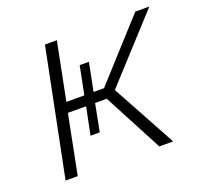

<svg xmlns="http://www.w3.org/2000/svg" viewBox="-97 -632 782 743"><g transform="rotate(-20 294.0 -261.0)"><path d="M53 0 158 -522H207L160 -285H234L257 -401H295L272 -285H315L530 -522H588L352 -264L496 0H439L311 -243H263L241 -130H203L226 -243H151L103 0Z"/></g></svg>

Font: Montserrat Light
Style: Italic
Weight: 300
Italic angle: -11.3°
Designer: Julieta Ulanovsky
Foundry: Julieta Ulanovsky
Version: Version 9.000; ttfautohint (v1.8.4.7-5d5b)